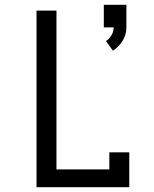

<svg xmlns="http://www.w3.org/2000/svg" viewBox="-20 -779 640 799"><path d="M450 -568 421 -608Q435 -617 444 -632.5Q453 -648 453 -665H412V-759H506V-665Q506 -650 502 -636Q498 -622 490.5 -609.5Q483 -597 472.5 -586.5Q462 -576 450 -568ZM132 0V-735H215V-74H435V-145H518V0Z"/></svg>

Font: Nova
Style: Regular
Weight: 400
Monospace: yes
Designer: Belleve Invis
Foundry: Belleve Invis
Version: Version 24.1.4; ttfautohint (v1.8.4)